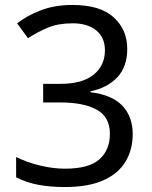

<svg xmlns="http://www.w3.org/2000/svg" viewBox="-20 -744 612 774"><path d="M493 -547Q493 -475 453 -432.5Q413 -390 345 -376V-372Q431 -362 473 -318Q515 -274 515 -203Q515 -141 486 -92.5Q457 -44 396.5 -17Q336 10 241 10Q185 10 137 1.5Q89 -7 45 -29V-111Q90 -89 142 -76.5Q194 -64 242 -64Q338 -64 380.5 -101.5Q423 -139 423 -205Q423 -272 370.5 -301.5Q318 -331 223 -331H154V-406H224Q312 -406 357.5 -443Q403 -480 403 -541Q403 -593 368 -621.5Q333 -650 273 -650Q215 -650 174 -633Q133 -616 93 -590L49 -650Q87 -680 143.5 -702Q200 -724 272 -724Q384 -724 438.5 -674Q493 -624 493 -547Z"/></svg>

Font: Noto Sans Hebrew Droid
Style: Regular
Weight: 400
Designer: Monotype Design Team
Foundry: Monotype Imaging Inc.
Version: Version 1.100